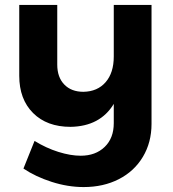

<svg xmlns="http://www.w3.org/2000/svg" viewBox="-20 -558 701 778"><path d="M594 -538V-56Q594 19 559 77.5Q524 136 461.5 168Q399 200 319 200Q255 200 189.5 179Q124 158 75 125L120 13Q167 42 216.5 57.5Q266 73 307 73Q367 73 404 37.5Q441 2 441 -59V-137Q386 -46 266 -44Q170 -44 114 -100Q58 -156 58 -251V-538H212V-296Q212 -245 240.5 -215.5Q269 -186 318 -186Q375 -187 408 -225Q441 -263 441 -329V-538Z"/></svg>

Font: TypoPRO Montserrat Alternates
Style: Regular
Weight: 600
Designer: Julieta Ulanovsky
Foundry: Julieta Ulanovsky
Version: Version 6.001